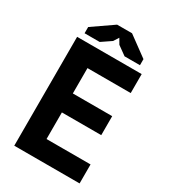

<svg xmlns="http://www.w3.org/2000/svg" viewBox="-210 -970 942 1069"><g transform="rotate(30 261.0 -435.0)"><path d="M60 -700H475V-578H197V-415H450V-293H197V-122H480V0H60ZM219 -870H315L442 -777V-738H343L286 -779L266 -813L245 -780L183 -738H86V-778Z"/></g></svg>

Font: PTSans
Style: Bold
Weight: 700
Designer: A.Korolkova, O.Umpeleva, V.Yefimov
Foundry: ParaType Ltd
Version: Version 2.003W OFL